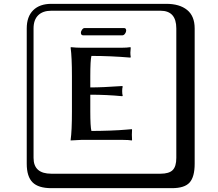

<svg xmlns="http://www.w3.org/2000/svg" viewBox="-20 -774 1140 1006"><path d="M621.1 -588.9H416Q403.8 -588.9 403.8 -603Q403.8 -609.9 409.9 -618.4Q416 -627 422.9 -627H629.9Q641.1 -627 641.1 -613.8Q641.1 -606 635 -597.4Q628.9 -588.9 621.1 -588.9ZM453.1 -190.9Q453.1 -109.9 459 -87.9Q503.9 -87.9 556.9 -89.8Q609.9 -91.8 640.6 -94.7L670.9 -97.2L671.9 -94.2Q671.9 -91.3 671.4 -81.5Q670.9 -71.8 670.9 -67.9Q670.9 -64 671.4 -54.9Q671.9 -45.9 671.9 -41L670.9 -38.1Q652.8 -41 626 -41H404.8L350.1 -38.1V-41Q356.9 -87.9 356.9 -190.9V-374Q356.9 -475.1 350.1 -523.9L351.1 -526.9Q379.9 -523.9 404.8 -523.9H618.2Q645 -523.9 663.1 -526.9L665 -523.9Q663.1 -503.9 663.1 -498Q663.1 -486.8 665 -475.1L663.1 -472.2Q560.1 -481 459 -481Q453.1 -459 453.1 -374V-315.9Q517.1 -315.9 620.1 -323.2L623 -320.8Q620.1 -311 620.1 -296.9Q620.1 -281.7 623 -272L620.1 -270Q538.1 -277.8 453.1 -277.8ZM249 -717.8Q204.1 -717.8 179.9 -693.8Q155.8 -669.9 155.8 -625V53.2Q155.8 136.2 249 136.2H820.8Q865.7 136.2 884.8 117.2Q903.8 98.1 903.8 53.2V-625Q903.8 -717.8 820.8 -717.8ZM1000 84Q1000 152.8 973.4 182.4Q946.8 211.9 880.9 211.9H249Q181.2 211.9 150.6 181.4Q120.1 150.9 120.1 84V-625Q120.1 -687 154.1 -720.5Q188 -753.9 249 -753.9H851.1Q920.9 -753.9 960.4 -721.9Q1000 -689.9 1000 -625Z"/></svg>

Font: Linux Biolinum Keyboard O
Style: Regular
Weight: 700
Designer: Philipp H. Poll
Foundry: Philipp H. Poll
Version: Version 0.6.1